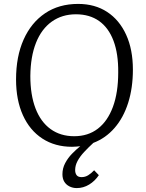

<svg xmlns="http://www.w3.org/2000/svg" viewBox="-20 -736 744 981"><path d="M372 225Q352 225 335 216.5Q318 208 308.5 192.5Q299 177 299 154Q299 124 313 97.5Q327 71 348 49.5Q369 28 390 11Q380 12 370 13Q360 14 348 14Q261 14 196.5 -28Q132 -70 97 -147.5Q62 -225 62 -330Q62 -447 100.5 -533.5Q139 -620 210 -668Q281 -716 379 -716Q465 -716 527.5 -675Q590 -634 624.5 -558.5Q659 -483 659 -380Q659 -287 635 -211Q611 -135 565.5 -82.5Q520 -30 457 -6Q431 18 410 40.5Q389 63 376.5 86Q364 109 364 133Q364 149 371.5 159Q379 169 397 169Q415 169 430.5 159.5Q446 150 461 134L485 159Q465 189 435.5 207Q406 225 372 225ZM359 -40Q430 -40 480 -78.5Q530 -117 557 -190Q584 -263 584 -366Q585 -461 560 -527.5Q535 -594 486.5 -628.5Q438 -663 368 -663Q297 -663 244.5 -625.5Q192 -588 164 -517.5Q136 -447 135 -348Q135 -251 161.5 -182Q188 -113 238.5 -76.5Q289 -40 359 -40Z"/></svg>

Font: Literata Light
Style: Italic
Weight: 300
Italic angle: -2°
Designer: Latin by Veronika Burian and Jose Scaglione. Greek by Irene Vlachou. Cyrillic by Vera Evstafieva
Foundry: TypeTogether
Version: Version 3.103;gftools[0.9.29]